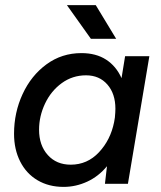

<svg xmlns="http://www.w3.org/2000/svg" viewBox="-20 -720 630 752"><path d="M399 -69Q366 -29 321.5 -8.5Q277 12 229 12Q171 12 127 -14Q83 -40 59 -87.5Q35 -135 35 -196Q35 -279 68.5 -351.5Q102 -424 162 -468Q222 -512 299 -512Q356 -512 395.5 -486.5Q435 -461 456 -414L470 -500H565L481 0H391ZM257 -75Q322 -75 367.5 -123.5Q413 -172 427 -242L430 -260Q432 -282 432 -294Q432 -353 400.5 -389Q369 -425 317 -425Q264 -425 222 -394.5Q180 -364 156.5 -314.5Q133 -265 133 -212Q133 -151 167 -113Q201 -75 257 -75ZM242 -700H355L435 -568H336Z"/></svg>

Font: Oak Sans Medium
Style: Italic
Weight: 500
Italic angle: -9.49998°
Foundry: Erik Kennedy, Walven
Version: Version 1.000